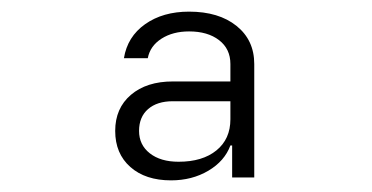

<svg xmlns="http://www.w3.org/2000/svg" viewBox="-20 -760 640 330"><path d="M274 -450Q230 -450 204 -473Q178 -496 178 -535Q178 -574 205 -597Q232 -620 277 -620H376V-650Q376 -676 356.5 -691Q337 -706 305 -706Q277 -706 257.5 -693.5Q238 -681 234 -660H193Q199 -697 229.5 -718.5Q260 -740 305 -740Q356 -740 386.5 -715.5Q417 -691 417 -650V-455H379V-510H376Q366 -483 338 -466.5Q310 -450 274 -450ZM287 -482Q328 -482 352 -501.5Q376 -521 376 -555V-586H277Q250 -586 234.5 -572.5Q219 -559 219 -535Q219 -511 237.5 -496.5Q256 -482 287 -482Z"/></svg>

Font: Tiny ExtraLight
Style: Regular
Weight: 200
Monospace: yes
Designer: Philipp Nurullin, Konstantin Bulenkov
Foundry: JetBrains
Version: Version 2.251; ttfautohint (v1.8.4.7-5d5b)